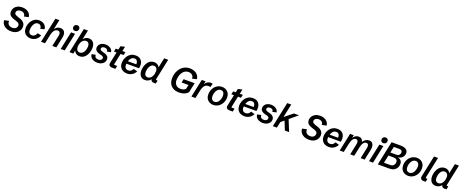

<svg xmlns="http://www.w3.org/2000/svg" viewBox="237 -3022 12676 5285"><g transform="rotate(20 6575.0 -379.5)"><path d="M293.5 12.2Q235.8 12.2 186 -2.9Q136.2 -18.1 97.9 -46.9Q59.6 -75.7 36.9 -117.4Q14.2 -159.2 11.2 -212.4L149.4 -240.7Q141.6 -196.8 158.2 -163.1Q174.8 -129.4 210.4 -110.8Q246.1 -92.3 294.9 -92.3Q341.8 -92.3 371.6 -109.1Q401.4 -126 416 -152.8Q430.7 -179.7 430.7 -208.5Q430.7 -242.2 409.7 -263.7Q388.7 -285.2 339.8 -300.8L268.6 -324.7Q243.2 -332.5 214.6 -344.2Q186 -356 161.1 -374.8Q136.2 -393.6 120.8 -423.3Q105.5 -453.1 105.5 -496.6Q105.5 -556.6 137.2 -606.4Q168.9 -656.2 227.1 -685.8Q285.2 -715.3 364.3 -715.3Q416.5 -715.3 461.7 -701.7Q506.8 -688 541.3 -662.1Q575.7 -636.2 596.4 -600.6Q617.2 -564.9 620.1 -520.5L487.3 -493.2Q490.2 -523.4 476.3 -550.3Q462.4 -577.1 432.9 -594Q403.3 -610.8 357.9 -610.8Q319.3 -610.8 291 -597.9Q262.7 -585 247.8 -563Q232.9 -541 232.9 -514.6Q232.9 -481.4 259.5 -462.6Q286.1 -443.8 340.8 -425.8L397.9 -407.2Q441.9 -393.6 479.2 -369.4Q516.6 -345.2 539.3 -308.1Q562 -271 562 -217.3Q562 -174.3 545.7 -133.5Q529.3 -92.8 495.8 -59.6Q462.4 -26.4 411.9 -7.1Q361.3 12.2 293.5 12.2Z M867.7 12.2Q803.7 12.2 752.4 -13.4Q701.2 -39.1 671.4 -89.4Q641.6 -139.6 641.6 -211.9Q641.6 -267.6 659.4 -325.2Q677.2 -382.8 713.1 -431.4Q749 -480 802 -509.8Q855 -539.6 925.3 -539.6Q986.3 -539.6 1034.7 -516.6Q1083 -493.7 1112.1 -452.4Q1141.1 -411.1 1143.6 -355.5L1027.3 -328.6Q1028.3 -360.4 1016.8 -387.2Q1005.4 -414.1 982.2 -430.4Q959 -446.8 923.8 -446.8Q880.4 -446.8 850.1 -421.4Q819.8 -396 801.3 -357.2Q782.7 -318.4 774.2 -277.1Q765.6 -235.8 765.6 -204.1Q765.6 -147 793.5 -114Q821.3 -81.1 873.5 -81.1Q914.1 -81.1 947.3 -107.9Q980.5 -134.8 1002.9 -191.4L1115.2 -165.5Q1090.3 -102.1 1050.8 -63Q1011.2 -23.9 964.1 -5.9Q917 12.2 867.7 12.2Z M1169.4 0 1324.2 -732.4H1441.4L1373 -407.7L1368.7 -429.7Q1399.9 -481 1443.4 -510.3Q1486.8 -539.6 1545.9 -539.6Q1606 -539.6 1641.6 -510Q1677.2 -480.5 1688 -429.7Q1698.7 -378.9 1685.5 -314.9L1618.7 0H1501L1568.4 -318.8Q1576.7 -355.5 1572.5 -385Q1568.4 -414.6 1550 -432.1Q1531.7 -449.7 1496.1 -449.7Q1442.9 -449.7 1402.8 -403.6Q1362.8 -357.4 1340.8 -254.4L1287.1 0Z M1975.6 -527.3 1863.8 0H1746.6L1857.9 -527.3ZM1945.8 -600.1Q1908.2 -600.1 1886.2 -622.6Q1864.3 -645 1864.3 -680.7Q1864.3 -719.7 1889.9 -745.4Q1915.5 -771 1955.6 -771Q1992.7 -771 2014.9 -748.5Q2037.1 -726.1 2037.1 -690.4Q2037.1 -651.9 2011.5 -626Q1985.8 -600.1 1945.8 -600.1Z M2300.3 12.2Q2234.9 12.2 2189.9 -22.2Q2145 -56.6 2130.9 -121.1L2141.6 -120.6L2116.2 0H2003.4L2158.2 -732.4H2277.3L2212.9 -426.3L2203.1 -435.1Q2238.3 -489.7 2283.7 -514.6Q2329.1 -539.6 2380.4 -539.6Q2463.9 -539.6 2511.2 -482.4Q2558.6 -425.3 2558.6 -329.1Q2558.6 -287.6 2549.1 -241Q2539.6 -194.3 2519.8 -149.4Q2500 -104.5 2469.5 -67.9Q2439 -31.2 2396.7 -9.5Q2354.5 12.2 2300.3 12.2ZM2270.5 -85.9Q2313 -85.9 2343.5 -109.9Q2374 -133.8 2393.3 -170.9Q2412.6 -208 2421.6 -248.5Q2430.7 -289.1 2430.7 -321.8Q2430.7 -379.4 2404.8 -413.1Q2378.9 -446.8 2328.6 -446.8Q2285.6 -446.8 2254.9 -423.8Q2224.1 -400.9 2204.1 -365Q2184.1 -329.1 2174.6 -289.1Q2165 -249 2165 -215.3Q2165 -153.3 2193.8 -119.6Q2222.7 -85.9 2270.5 -85.9Z M2822.8 12.2Q2777.3 12.2 2737.1 1.2Q2696.8 -9.8 2665.3 -31.2Q2633.8 -52.7 2615.5 -84.5Q2597.2 -116.2 2595.7 -157.2L2710 -179.2Q2704.6 -133.3 2735.4 -105.7Q2766.1 -78.1 2818.8 -78.1Q2850.1 -78.1 2873.3 -89.1Q2896.5 -100.1 2909.7 -118.4Q2922.9 -136.7 2922.9 -158.2Q2922.9 -180.7 2905.3 -197Q2887.7 -213.4 2852.5 -221.7L2802.2 -234.4Q2779.3 -239.7 2754.6 -250Q2730 -260.3 2709 -276.1Q2688 -292 2674.8 -315.7Q2661.6 -339.4 2661.6 -372.1Q2661.6 -422.4 2689.2 -460Q2716.8 -497.6 2763.4 -518.6Q2810.1 -539.6 2867.2 -539.6Q2922.4 -539.6 2969.2 -521.2Q3016.1 -502.9 3045.9 -469Q3075.7 -435.1 3079.1 -389.2L2963.4 -365.7Q2966.3 -405.3 2940.7 -428Q2915 -450.7 2868.2 -450.7Q2829.6 -450.7 2804.7 -432.6Q2779.8 -414.6 2779.8 -383.8Q2779.8 -358.9 2801.3 -344.2Q2822.8 -329.6 2861.8 -319.3L2915.5 -305.2Q2968.8 -292 3005.6 -257.6Q3042.5 -223.1 3042.5 -166.5Q3042.5 -112.8 3012.7 -72.5Q2982.9 -32.2 2933.3 -10Q2883.8 12.2 2822.8 12.2Z M3251.5 0Q3196.3 0 3170.4 -29.1Q3144.5 -58.1 3155.3 -107.4L3224.6 -434.6H3148.4L3168 -527.3H3244.1L3266.6 -633.3L3390.1 -662.1L3361.8 -527.3H3450.2L3430.7 -434.6H3342.3L3275.4 -119.6Q3272 -104 3275.6 -98.4Q3279.3 -92.8 3293 -92.8H3367.2L3347.7 0Z M3689.9 12.2Q3623.5 12.2 3570.8 -13.7Q3518.1 -39.6 3487.5 -90.6Q3457 -141.6 3457 -216.3Q3457 -271 3475.1 -327.6Q3493.2 -384.3 3529.5 -432.4Q3565.9 -480.5 3621.1 -510Q3676.3 -539.6 3750.5 -539.6Q3820.3 -539.6 3865.7 -513.4Q3911.1 -487.3 3935.1 -443.6Q3959 -399.9 3963.4 -346.2Q3967.8 -292.5 3955.1 -237.8H3538.6L3554.2 -314.9H3866.2L3843.3 -287.1Q3850.1 -323.2 3844.5 -360.8Q3838.9 -398.4 3815.7 -424.3Q3792.5 -450.2 3746.1 -450.2Q3700.7 -450.2 3669.2 -424.8Q3637.7 -399.4 3618.4 -360.6Q3599.1 -321.8 3590.3 -281Q3581.5 -240.2 3581.5 -208.5Q3581.5 -148.4 3610.8 -114.7Q3640.1 -81.1 3695.3 -81.1Q3736.8 -81.1 3768.8 -102.5Q3800.8 -124 3825.2 -171.9L3936 -138.7Q3895 -61 3830.8 -24.4Q3766.6 12.2 3689.9 12.2Z M4213.9 12.2Q4156.2 12.2 4116 -14.6Q4075.7 -41.5 4054.7 -89.6Q4033.7 -137.7 4033.7 -200.7Q4033.7 -241.2 4043 -287.4Q4052.2 -333.5 4071.8 -378.2Q4091.3 -422.9 4121.3 -459.5Q4151.4 -496.1 4193.4 -517.8Q4235.4 -539.6 4289.6 -539.6Q4353.5 -539.6 4398.2 -508.1Q4442.9 -476.6 4456.5 -420.9L4443.8 -414.1L4511.2 -732.4H4628.9L4500 -120.6Q4496.6 -105.5 4500.2 -99.9Q4503.9 -94.2 4517.6 -94.2H4550.3L4530.8 0H4475.1Q4424.3 0 4398.9 -30.8Q4373.5 -61.5 4386.7 -118.2L4389.2 -129.4L4406.2 -110.4Q4372.6 -46.9 4322.8 -17.3Q4272.9 12.2 4213.9 12.2ZM4260.7 -83.5Q4304.2 -83.5 4335.2 -106.9Q4366.2 -130.4 4385.7 -166.5Q4405.3 -202.6 4414.3 -242.2Q4423.3 -281.7 4423.3 -314Q4423.3 -378.4 4393.1 -411.4Q4362.8 -444.3 4316.9 -444.3Q4275.4 -444.3 4245.6 -420.7Q4215.8 -397 4197 -359.9Q4178.2 -322.8 4169.4 -282Q4160.6 -241.2 4160.6 -207.5Q4160.6 -145.5 4187.5 -114.5Q4214.4 -83.5 4260.7 -83.5Z M5213.9 12.2Q5118.2 12.2 5048.1 -22.9Q4978 -58.1 4940.2 -126Q4902.3 -193.8 4902.3 -290.5Q4902.3 -351.1 4917.5 -411.9Q4932.6 -472.7 4962.6 -527.1Q4992.7 -581.5 5037.6 -624.3Q5082.5 -667 5142.3 -691.2Q5202.1 -715.3 5276.4 -715.3Q5351.6 -715.3 5411.9 -689.5Q5472.2 -663.6 5509.8 -615.2Q5547.4 -566.9 5554.7 -499.5L5423.8 -468.3Q5422.9 -538.1 5379.4 -573Q5335.9 -607.9 5272.9 -607.9Q5221.7 -607.9 5182.4 -587.4Q5143.1 -566.9 5115 -532.7Q5086.9 -498.5 5069.1 -457Q5051.3 -415.5 5042.7 -372.8Q5034.2 -330.1 5034.2 -293Q5034.2 -203.6 5081.3 -149.4Q5128.4 -95.2 5221.7 -95.2Q5265.6 -95.2 5303.2 -108.4Q5340.8 -121.6 5365.7 -149.9L5398.9 -303.2L5437.5 -271.5H5189.5L5210.9 -375H5534.2L5474.6 -93.3Q5450.2 -62.5 5419.2 -42Q5388.2 -21.5 5353.5 -9.5Q5318.8 2.4 5283.2 7.3Q5247.6 12.2 5213.9 12.2Z M5575.7 0 5687.5 -527.3H5799.3L5774.9 -408.2L5769 -420.4Q5806.6 -484.9 5852.5 -512.2Q5898.4 -539.6 5943.8 -539.6Q5961.4 -539.6 5978 -536.1Q5994.6 -532.7 6005.9 -527.3L5975.6 -421.4Q5962.4 -426.8 5946.3 -429.9Q5930.2 -433.1 5913.1 -433.1Q5892.6 -433.1 5868.7 -425.8Q5844.7 -418.5 5821 -397.9Q5797.4 -377.4 5777.1 -338.6Q5756.8 -299.8 5743.2 -236.8L5693.4 0Z M6216.8 12.2Q6152.8 12.2 6101.6 -15.1Q6050.3 -42.5 6020.5 -94.7Q5990.7 -147 5990.7 -221.2Q5990.7 -281.2 6011.2 -338.4Q6031.7 -395.5 6070.1 -440.9Q6108.4 -486.3 6161.9 -512.9Q6215.3 -539.6 6280.8 -539.6Q6345.7 -539.6 6397.2 -512Q6448.7 -484.4 6478.5 -432.4Q6508.3 -380.4 6508.3 -306.2Q6508.3 -245.6 6487.5 -188.7Q6466.8 -131.8 6428.2 -86.4Q6389.6 -41 6335.9 -14.4Q6282.2 12.2 6216.8 12.2ZM6221.2 -80.6Q6264.2 -80.6 6295.2 -104Q6326.2 -127.4 6345.7 -164.1Q6365.2 -200.7 6374.8 -241.2Q6384.3 -281.7 6384.3 -315.9Q6384.3 -376 6356.2 -411.4Q6328.1 -446.8 6277.3 -446.8Q6234.9 -446.8 6204.1 -423.3Q6173.3 -399.9 6153.3 -363.3Q6133.3 -326.7 6124 -286.1Q6114.7 -245.6 6114.7 -211.4Q6114.7 -151.4 6142.6 -116Q6170.4 -80.6 6221.2 -80.6Z M6689.9 0Q6634.8 0 6608.9 -29.1Q6583 -58.1 6593.8 -107.4L6663.1 -434.6H6586.9L6606.4 -527.3H6682.6L6705.1 -633.3L6828.6 -662.1L6800.3 -527.3H6888.7L6869.1 -434.6H6780.8L6713.9 -119.6Q6710.4 -104 6714.1 -98.4Q6717.8 -92.8 6731.4 -92.8H6805.7L6786.1 0Z M7128.4 12.2Q7062 12.2 7009.3 -13.7Q6956.5 -39.6 6926 -90.6Q6895.5 -141.6 6895.5 -216.3Q6895.5 -271 6913.6 -327.6Q6931.6 -384.3 6968 -432.4Q7004.4 -480.5 7059.6 -510Q7114.7 -539.6 7189 -539.6Q7258.8 -539.6 7304.2 -513.4Q7349.6 -487.3 7373.5 -443.6Q7397.5 -399.9 7401.9 -346.2Q7406.2 -292.5 7393.6 -237.8H6977.1L6992.7 -314.9H7304.7L7281.7 -287.1Q7288.6 -323.2 7283 -360.8Q7277.3 -398.4 7254.2 -424.3Q7231 -450.2 7184.6 -450.2Q7139.2 -450.2 7107.7 -424.8Q7076.2 -399.4 7056.9 -360.6Q7037.6 -321.8 7028.8 -281Q7020 -240.2 7020 -208.5Q7020 -148.4 7049.3 -114.7Q7078.6 -81.1 7133.8 -81.1Q7175.3 -81.1 7207.3 -102.5Q7239.3 -124 7263.7 -171.9L7374.5 -138.7Q7333.5 -61 7269.3 -24.4Q7205.1 12.2 7128.4 12.2Z M7670.9 12.2Q7625.5 12.2 7585.2 1.2Q7544.9 -9.8 7513.4 -31.2Q7481.9 -52.7 7463.6 -84.5Q7445.3 -116.2 7443.8 -157.2L7558.1 -179.2Q7552.7 -133.3 7583.5 -105.7Q7614.3 -78.1 7667 -78.1Q7698.2 -78.1 7721.4 -89.1Q7744.6 -100.1 7757.8 -118.4Q7771 -136.7 7771 -158.2Q7771 -180.7 7753.4 -197Q7735.8 -213.4 7700.7 -221.7L7650.4 -234.4Q7627.4 -239.7 7602.8 -250Q7578.1 -260.3 7557.1 -276.1Q7536.1 -292 7522.9 -315.7Q7509.8 -339.4 7509.8 -372.1Q7509.8 -422.4 7537.4 -460Q7564.9 -497.6 7611.6 -518.6Q7658.2 -539.6 7715.3 -539.6Q7770.5 -539.6 7817.4 -521.2Q7864.3 -502.9 7894 -469Q7923.8 -435.1 7927.2 -389.2L7811.5 -365.7Q7814.5 -405.3 7788.8 -428Q7763.2 -450.7 7716.3 -450.7Q7677.7 -450.7 7652.8 -432.6Q7627.9 -414.6 7627.9 -383.8Q7627.9 -358.9 7649.4 -344.2Q7670.9 -329.6 7710 -319.3L7763.7 -305.2Q7816.9 -292 7853.8 -257.6Q7890.6 -223.1 7890.6 -166.5Q7890.6 -112.8 7860.8 -72.5Q7831.1 -32.2 7781.5 -10Q7731.9 12.2 7670.9 12.2Z M7960.4 0 8115.7 -732.4H8233.4L8149.4 -336.9L8386.2 -527.3H8536.6L8301.8 -332L8437 0H8313L8210.4 -254.9L8115.2 -175.3L8078.1 0Z M9019.5 12.2Q8961.9 12.2 8912.1 -2.9Q8862.3 -18.1 8824 -46.9Q8785.6 -75.7 8762.9 -117.4Q8740.2 -159.2 8737.3 -212.4L8875.5 -240.7Q8867.7 -196.8 8884.3 -163.1Q8900.9 -129.4 8936.5 -110.8Q8972.2 -92.3 9021 -92.3Q9067.9 -92.3 9097.7 -109.1Q9127.4 -126 9142.1 -152.8Q9156.7 -179.7 9156.7 -208.5Q9156.7 -242.2 9135.7 -263.7Q9114.7 -285.2 9065.9 -300.8L8994.6 -324.7Q8969.2 -332.5 8940.7 -344.2Q8912.1 -356 8887.2 -374.8Q8862.3 -393.6 8846.9 -423.3Q8831.5 -453.1 8831.5 -496.6Q8831.5 -556.6 8863.3 -606.4Q8895 -656.2 8953.1 -685.8Q9011.2 -715.3 9090.3 -715.3Q9142.6 -715.3 9187.7 -701.7Q9232.9 -688 9267.3 -662.1Q9301.8 -636.2 9322.5 -600.6Q9343.3 -564.9 9346.2 -520.5L9213.4 -493.2Q9216.3 -523.4 9202.4 -550.3Q9188.5 -577.1 9158.9 -594Q9129.4 -610.8 9084 -610.8Q9045.4 -610.8 9017.1 -597.9Q8988.8 -585 8973.9 -563Q8959 -541 8959 -514.6Q8959 -481.4 8985.6 -462.6Q9012.2 -443.8 9066.9 -425.8L9124 -407.2Q9168 -393.6 9205.3 -369.4Q9242.7 -345.2 9265.4 -308.1Q9288.1 -271 9288.1 -217.3Q9288.1 -174.3 9271.7 -133.5Q9255.4 -92.8 9221.9 -59.6Q9188.5 -26.4 9137.9 -7.1Q9087.4 12.2 9019.5 12.2Z M9600.1 12.2Q9533.7 12.2 9481 -13.7Q9428.2 -39.6 9397.7 -90.6Q9367.2 -141.6 9367.2 -216.3Q9367.2 -271 9385.3 -327.6Q9403.3 -384.3 9439.7 -432.4Q9476.1 -480.5 9531.2 -510Q9586.4 -539.6 9660.6 -539.6Q9730.5 -539.6 9775.9 -513.4Q9821.3 -487.3 9845.2 -443.6Q9869.1 -399.9 9873.5 -346.2Q9877.9 -292.5 9865.2 -237.8H9448.7L9464.4 -314.9H9776.4L9753.4 -287.1Q9760.3 -323.2 9754.6 -360.8Q9749 -398.4 9725.8 -424.3Q9702.6 -450.2 9656.2 -450.2Q9610.8 -450.2 9579.3 -424.8Q9547.9 -399.4 9528.6 -360.6Q9509.3 -321.8 9500.5 -281Q9491.7 -240.2 9491.7 -208.5Q9491.7 -148.4 9521 -114.7Q9550.3 -81.1 9605.5 -81.1Q9647 -81.1 9679 -102.5Q9710.9 -124 9735.4 -171.9L9846.2 -138.7Q9805.2 -61 9741 -24.4Q9676.8 12.2 9600.1 12.2Z M9919.4 0 10030.8 -527.3H10139.2L10122.1 -440.4Q10150.4 -487.3 10190.7 -513.4Q10231 -539.6 10283.2 -539.6Q10337.9 -539.6 10370.4 -510.5Q10402.8 -481.4 10412.6 -432.6Q10446.3 -482.9 10492.2 -511.2Q10538.1 -539.6 10589.8 -539.6Q10645 -539.6 10677.7 -510Q10710.4 -480.5 10720.2 -429.4Q10730 -378.4 10716.8 -314.9L10649.9 0H10532.7L10599.6 -318.8Q10607.9 -355 10604.2 -384.8Q10600.6 -414.6 10584.7 -432.1Q10568.8 -449.7 10539.1 -449.7Q10492.2 -449.7 10456.1 -404.3Q10419.9 -358.9 10398.4 -258.3L10343.8 0H10226.6L10293.5 -318.8Q10301.3 -355 10297.6 -384.8Q10293.9 -414.6 10278.1 -432.1Q10262.2 -449.7 10232.4 -449.7Q10185.1 -449.7 10148.9 -403.3Q10112.8 -356.9 10090.8 -254.4L10036.6 0Z M11007.3 -527.3 10895.5 0H10778.3L10889.6 -527.3ZM10977.5 -600.1Q10939.9 -600.1 10918 -622.6Q10896 -645 10896 -680.7Q10896 -719.7 10921.6 -745.4Q10947.3 -771 10987.3 -771Q11024.4 -771 11046.6 -748.5Q11068.8 -726.1 11068.8 -690.4Q11068.8 -651.9 11043.2 -626Q11017.6 -600.1 10977.5 -600.1Z M11034.7 0 11183.1 -703.1H11438Q11512.2 -703.1 11563 -686.5Q11613.8 -669.9 11639.4 -637Q11665 -604 11665 -554.2Q11665 -503.4 11640.6 -463.1Q11616.2 -422.9 11575.4 -398.4Q11534.7 -374 11484.9 -370.6L11486.8 -372.6Q11545.9 -358.4 11580.8 -321.5Q11615.7 -284.7 11615.7 -217.3Q11615.7 -158.7 11587.9 -109.1Q11560.1 -59.6 11507.6 -29.8Q11455.1 0 11379.9 0ZM11179.2 -100.6H11368.2Q11414.6 -100.6 11442.1 -122.3Q11469.7 -144 11482.2 -174.8Q11494.6 -205.6 11494.6 -232.4Q11494.6 -277.8 11463.1 -303.2Q11431.6 -328.6 11368.2 -328.6H11227.5ZM11248 -425.8H11426.8Q11463.9 -425.8 11487.8 -440.9Q11511.7 -456.1 11523.4 -480Q11535.2 -503.9 11535.2 -529.3Q11535.2 -566.9 11510.7 -584.7Q11486.3 -602.5 11441.4 -602.5H11285.6Z M11924.3 12.2Q11860.4 12.2 11809.1 -15.1Q11757.8 -42.5 11728 -94.7Q11698.2 -147 11698.2 -221.2Q11698.2 -281.2 11718.8 -338.4Q11739.3 -395.5 11777.6 -440.9Q11815.9 -486.3 11869.4 -512.9Q11922.9 -539.6 11988.3 -539.6Q12053.2 -539.6 12104.7 -512Q12156.2 -484.4 12186 -432.4Q12215.8 -380.4 12215.8 -306.2Q12215.8 -245.6 12195.1 -188.7Q12174.3 -131.8 12135.7 -86.4Q12097.2 -41 12043.5 -14.4Q11989.7 12.2 11924.3 12.2ZM11928.7 -80.6Q11971.7 -80.6 12002.7 -104Q12033.7 -127.4 12053.2 -164.1Q12072.8 -200.7 12082.3 -241.2Q12091.8 -281.7 12091.8 -315.9Q12091.8 -376 12063.7 -411.4Q12035.6 -446.8 11984.9 -446.8Q11942.4 -446.8 11911.6 -423.3Q11880.9 -399.9 11860.8 -363.3Q11840.8 -326.7 11831.5 -286.1Q11822.3 -245.6 11822.3 -211.4Q11822.3 -151.4 11850.1 -116Q11877.9 -80.6 11928.7 -80.6Z M12378.4 0Q12323.7 0 12297.9 -29.1Q12272 -58.1 12282.7 -107.4L12415 -732.4H12532.7L12402.8 -119.6Q12399.4 -104 12403.1 -98.4Q12406.7 -92.8 12420.4 -92.8H12456.1L12437 0Z M12730 12.2Q12672.4 12.2 12632.1 -14.6Q12591.8 -41.5 12570.8 -89.6Q12549.8 -137.7 12549.8 -200.7Q12549.8 -241.2 12559.1 -287.4Q12568.4 -333.5 12587.9 -378.2Q12607.4 -422.9 12637.5 -459.5Q12667.5 -496.1 12709.5 -517.8Q12751.5 -539.6 12805.7 -539.6Q12869.6 -539.6 12914.3 -508.1Q12959 -476.6 12972.7 -420.9L12960 -414.1L13027.3 -732.4H13145L13016.1 -120.6Q13012.7 -105.5 13016.4 -99.9Q13020 -94.2 13033.7 -94.2H13066.4L13046.9 0H12991.2Q12940.4 0 12915 -30.8Q12889.6 -61.5 12902.8 -118.2L12905.3 -129.4L12922.4 -110.4Q12888.7 -46.9 12838.9 -17.3Q12789.1 12.2 12730 12.2ZM12776.9 -83.5Q12820.3 -83.5 12851.3 -106.9Q12882.3 -130.4 12901.9 -166.5Q12921.4 -202.6 12930.4 -242.2Q12939.5 -281.7 12939.5 -314Q12939.5 -378.4 12909.2 -411.4Q12878.9 -444.3 12833 -444.3Q12791.5 -444.3 12761.7 -420.7Q12731.9 -397 12713.1 -359.9Q12694.3 -322.8 12685.5 -282Q12676.8 -241.2 12676.8 -207.5Q12676.8 -145.5 12703.6 -114.5Q12730.5 -83.5 12776.9 -83.5Z"/></g></svg>

Font: Schibsted Grotesk SemiBold
Style: Italic
Weight: 600
Italic angle: -12°
Designer: Bakken & Baeck AS, Henrik Kongsvoll
Foundry: Schibsted ASA
Version: Version 1.100;gftools[0.9.25]